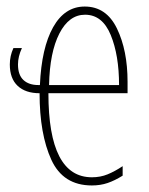

<svg xmlns="http://www.w3.org/2000/svg" viewBox="-20 -557 455 587"><path d="M370 -307V-272H128Q128 -15 261 -15Q287 -15 309 -24Q331 -33 355 -49V-20Q331 -5 309 2.5Q287 10 261 10Q173 10 137 -68.5Q101 -147 101 -272Q58 -272 34 -294.5Q10 -317 10 -360Q10 -386 21 -410H47Q35 -384 35 -360Q35 -328 51.5 -312.5Q68 -297 97 -297H102Q107 -411 142.5 -474Q178 -537 239 -537Q305 -537 337.5 -470Q370 -403 370 -307ZM130 -297H344Q344 -388 318.5 -450Q293 -512 240 -512Q191 -512 161.5 -454.5Q132 -397 130 -297Z"/></svg>

Font: Noto Sans Display Thin Cond
Style: Regular
Weight: 250
Width: 3
Designer: Monotype Design team
Foundry: Monotype Imaging Inc.
Version: Version 1.000